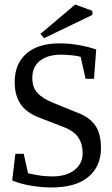

<svg xmlns="http://www.w3.org/2000/svg" viewBox="-20 -819 498 850"><path d="M206 11Q167 11 120 3.5Q73 -4 34 -20L48 -138H85L104 -52Q121 -48 150 -43Q179 -38 212 -38Q274 -38 310 -66.5Q346 -95 346 -141Q346 -181 327 -210Q308 -239 258 -258L147 -301Q117 -313 94 -332.5Q71 -352 58 -382.5Q45 -413 45 -456Q45 -536 96.5 -581.5Q148 -627 244 -627Q285 -627 326 -620Q367 -613 406 -600L396 -470H359L337 -567Q323 -572 296 -574.5Q269 -577 250 -577Q211 -577 182.5 -565Q154 -553 138.5 -530.5Q123 -508 123 -474Q123 -431 146.5 -406.5Q170 -382 215 -364L323 -320Q375 -301 401 -264.5Q427 -228 427 -163Q427 -83 371.5 -36Q316 11 206 11ZM175 -650 159 -669 313 -799 389 -771V-753Z"/></svg>

Font: Manuale
Style: Regular
Weight: 400
Designer: Eduardo Tunni / Pablo Cosgaya
Foundry: Eduardo Tunni / Pablo Cosgaya
Version: Version 1.002